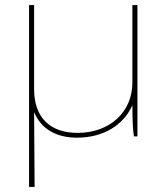

<svg xmlns="http://www.w3.org/2000/svg" viewBox="-20 -540 659 760"><path d="M95 -520V200H117L115 -96C142 -31 201 5 285 5C389 5 470 -45 504 -124C504 -65 506 -26 510 0H524V-520H504V-213C504 -97 415 -14 287 -14C177 -14 115 -76 115 -187V-520Z"/></svg>

Font: Fixel Display Thin
Style: Italic
Weight: 100
Italic angle: -10°
Designer: AlfaBravo + MacPaw
Foundry: Kyrylo Tkachov, Marchela Mozhyna, Serhii Makarenko, Maria Weinstein, Zakhar Kryvoshyya
Version: Version 1.210;Glyphs 3.2 (3217)